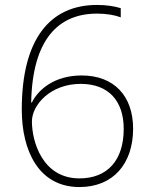

<svg xmlns="http://www.w3.org/2000/svg" viewBox="-20 -746 612 776"><path d="M68 -303C68 -136 137 10 301 10C438 10 518 -85 518 -226C518 -358 441 -441 310 -441C201 -441 135 -385 109 -332H106C111 -587 216 -691 372 -691C411 -691 444 -685 468 -676V-713C442 -721 410 -726 372 -726C182 -726 68 -588 68 -303ZM301 -25C151 -25 109 -175 109 -255C109 -322 184 -407 306 -407C420 -407 480 -337 480 -225C480 -99 415 -25 301 -25Z"/></svg>

Font: Noto Sans Sinhala ExtraLight
Style: Regular
Weight: 200
Designer: Jelle Bosma - Monotype Design Team
Foundry: Monotype Imaging Inc.
Version: Version 2.006